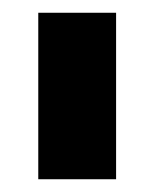

<svg xmlns="http://www.w3.org/2000/svg" viewBox="-20 -701 242 301"><path d="M40 -420V-681H162V-420Z"/></svg>

Font: Hind Bold
Style: Regular
Weight: 700
Designer: Manushi Parikh, Satya Rajpurohit
Foundry: Indian Type Foundry
Version: Version 1.201;PS 1.0;hotconv 1.0.78;makeotf.lib2.5.61930; tt